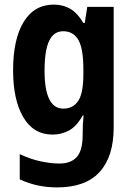

<svg xmlns="http://www.w3.org/2000/svg" viewBox="-20 -576 580 836"><path d="M215 -556Q253 -556 284.5 -538.5Q316 -521 343 -476H349L360 -546H475V-21Q475 105 414 172.5Q353 240 229 240Q185 240 145 231.5Q105 223 66 205V95Q112 117 157 126.5Q202 136 239 136Q289 136 314.5 107.5Q340 79 340 10V2Q340 -17 341 -36.5Q342 -56 344 -73H340Q313 -25 280 -7.5Q247 10 209 10Q126 10 81.5 -65.5Q37 -141 37 -270Q37 -405 83 -480.5Q129 -556 215 -556ZM255 -440Q214 -440 194 -398Q174 -356 174 -268Q174 -103 256 -103Q298 -103 320.5 -136.5Q343 -170 343 -253V-274Q343 -365 321 -402.5Q299 -440 255 -440Z"/></svg>

Font: Noto Sans Gujarati Condensed
Style: Bold
Weight: 700
Width: 3
Designer: Jelle Bosma - Monotype Design Team, Universal Thirst
Foundry: Monotype Imaging Inc.
Version: Version 2.106; ttfautohint (v1.8.4.7-5d5b)